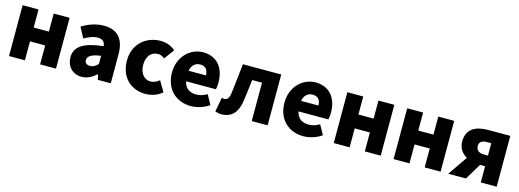

<svg xmlns="http://www.w3.org/2000/svg" viewBox="-6 -1322 5615 2076"><g transform="rotate(15 2801.0 -284.5)"><path d="M72 0H250V-212H420V0H598V-569H420V-367H250V-569H72Z M886 14C949 14 1002 -15 1049 -57H1054L1066 0H1211V-323C1211 -501 1128 -583 981 -583C892 -583 811 -553 736 -508L798 -391C855 -423 902 -441 947 -441C1005 -441 1029 -414 1033 -368C811 -344 717 -279 717 -159C717 -64 781 14 886 14ZM947 -124C910 -124 886 -140 886 -173C886 -213 922 -246 1033 -260V-169C1007 -141 983 -124 947 -124Z M1599 14C1659 14 1731 -4 1787 -53L1718 -170C1689 -147 1655 -130 1619 -130C1550 -130 1498 -190 1498 -285C1498 -379 1547 -439 1626 -439C1650 -439 1672 -430 1698 -409L1781 -522C1738 -559 1684 -583 1615 -583C1456 -583 1316 -473 1316 -285C1316 -96 1439 14 1599 14Z M2110 14C2176 14 2254 -9 2313 -51L2254 -158C2213 -134 2175 -122 2134 -122C2062 -122 2008 -154 1992 -232H2326C2330 -246 2334 -277 2334 -309C2334 -464 2254 -583 2090 -583C1953 -583 1820 -469 1820 -285C1820 -96 1946 14 2110 14ZM1989 -349C2001 -416 2044 -447 2093 -447C2158 -447 2183 -405 2183 -349Z M2452 14C2565 14 2629 -58 2648 -185C2660 -266 2669 -349 2679 -430H2789V0H2967V-569H2538C2525 -458 2514 -345 2500 -235C2492 -176 2470 -155 2440 -155C2429 -155 2420 -157 2411 -159L2382 1C2404 9 2425 14 2452 14Z M3369 14C3435 14 3513 -9 3572 -51L3513 -158C3472 -134 3434 -122 3393 -122C3321 -122 3267 -154 3251 -232H3585C3589 -246 3593 -277 3593 -309C3593 -464 3513 -583 3349 -583C3212 -583 3079 -469 3079 -285C3079 -96 3205 14 3369 14ZM3248 -349C3260 -416 3303 -447 3352 -447C3417 -447 3442 -405 3442 -349Z M3707 0H3885V-212H4055V0H4233V-569H4055V-367H3885V-569H3707Z M4377 0H4555V-212H4725V0H4903V-569H4725V-367H4555V-569H4377Z M5305 -301C5247 -301 5219 -331 5219 -373C5219 -417 5247 -439 5305 -439H5353V-301ZM4989 0H5187L5296 -181H5353V0H5531V-569H5283C5151 -569 5044 -522 5044 -378C5044 -300 5084 -249 5139 -218Z"/></g></svg>

Font: Noto Sans KR Black
Style: Regular
Weight: 900
Designer: Ryoko NISHIZUKA 西塚涼子 (kana, bopomofo & ideographs); Paul D. Hunt (Latin, Greek & Cyrillic); Sandoll Communications 산돌커뮤니
Foundry: Adobe
Version: Version 2.004;hotconv 1.0.118;makeotfexe 2.5.65603